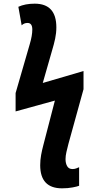

<svg xmlns="http://www.w3.org/2000/svg" viewBox="-20 -786 540 1046"><path d="M318 240Q350 240 376 235Q402 230 411 226V125Q404 128 395 131.5Q386 135 375 135Q355 135 346 119.5Q337 104 337 81Q337 63 342 41.5Q347 20 353 -3L435 -300V-399L213 -334L264 -512Q274 -545 280.5 -575.5Q287 -606 287 -637Q287 -766 169 -766Q117 -766 80 -749L98 -648Q111 -661 130 -661Q156 -661 156 -625Q156 -592 142 -545L65 -279V-179L279 -238L216 5Q209 31 204 58.5Q199 86 199 114Q199 240 318 240Z"/></svg>

Font: Noto Sans Mono Condensed Extra
Style: Regular
Weight: 800
Width: 3
Designer: Monotype Design Team
Foundry: Monotype Imaging Inc.
Version: Version 1.900